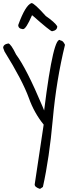

<svg xmlns="http://www.w3.org/2000/svg" viewBox="-31 -1175 436 1231"><path d="M358.4 -915Q373 -915 385.7 -887.7Q330.1 -661.1 307.6 -411.1Q285.2 -161.1 244.1 23.4L225.6 36.1Q191.4 25.4 191.4 7.8L249 -376Q187.5 -452.1 154.3 -545.9Q112.3 -661.1 -2 -844.7L-10.7 -868.2Q-10.7 -890.6 22.5 -896.5Q39.1 -893.6 72.3 -825.2Q138.7 -736.3 241.2 -493.2L252 -466.8Q313.5 -961.9 358.4 -915ZM335.9 -1006.8Q336.9 -980.5 302.7 -974.6Q292 -974.6 176.8 -1076.2H173.8Q135.7 -988.3 117.2 -988.3H114.3Q85.9 -991.2 85.9 -1014.6Q131.8 -1141.6 170.9 -1155.3Q187.5 -1156.2 262.7 -1072.3Q320.3 -1032.2 335.9 -1006.8Z"/></svg>

Font: Sue Ellen Francisco
Style: Regular
Weight: 400
Designer: Kimberly Geswein
Foundry: Kimberly Geswein
Version: Version 1.002 2007